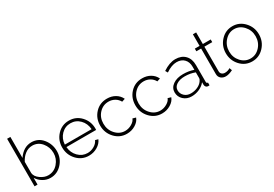

<svg xmlns="http://www.w3.org/2000/svg" viewBox="37 -1636 3642 2553"><g transform="rotate(-30 1857.5 -360.0)"><path d="M124 -104V0H78V-730H128V-407Q211 -529 332 -529Q438 -529 504 -447Q570 -365 570 -258Q570 -149 497.5 -69.5Q425 10 321 10Q261 10 208 -21.5Q155 -53 124 -104ZM519 -258Q519 -349 462.5 -416.5Q406 -484 320 -484Q258 -484 207.5 -445Q157 -406 128 -346V-174Q134 -119 193.5 -77Q253 -35 311 -35Q400 -35 459.5 -103Q519 -171 519 -258Z M911 10Q803 10 728.5 -70Q654 -150 654 -262Q654 -373 727 -451Q800 -529 908 -529Q1017 -529 1090 -450.5Q1163 -372 1163 -262Q1163 -245 1162 -240H706Q713 -150 772.5 -90Q832 -30 913 -30Q967 -30 1015 -58Q1063 -86 1082 -130L1126 -118Q1103 -62 1043 -26Q983 10 911 10ZM704 -279H1115Q1108 -370 1050 -429Q992 -488 909 -488Q826 -488 767.5 -428.5Q709 -369 704 -279Z M1494 10Q1386 10 1311.5 -70Q1237 -150 1237 -262Q1237 -374 1309.5 -451.5Q1382 -529 1493 -529Q1563 -529 1617.5 -497Q1672 -465 1699 -408L1650 -392Q1627 -435 1584.5 -459.5Q1542 -484 1491 -484Q1405 -484 1346 -420Q1287 -356 1287 -262Q1287 -168 1347.5 -101.5Q1408 -35 1492 -35Q1546 -35 1595 -64Q1644 -93 1656 -131L1705 -117Q1685 -62 1625.5 -26Q1566 10 1494 10Z M2034 10Q1926 10 1851.5 -70Q1777 -150 1777 -262Q1777 -374 1849.5 -451.5Q1922 -529 2033 -529Q2103 -529 2157.5 -497Q2212 -465 2239 -408L2190 -392Q2167 -435 2124.5 -459.5Q2082 -484 2031 -484Q1945 -484 1886 -420Q1827 -356 1827 -262Q1827 -168 1887.5 -101.5Q1948 -35 2032 -35Q2086 -35 2135 -64Q2184 -93 2196 -131L2245 -117Q2225 -62 2165.5 -26Q2106 10 2034 10Z M2315 -150Q2315 -219 2375.5 -262Q2436 -305 2533 -305Q2620 -305 2693 -279V-328Q2693 -400 2651 -443Q2609 -486 2537 -486Q2460 -486 2370 -424L2349 -460Q2452 -529 2542 -529Q2635 -529 2689 -474Q2743 -419 2743 -324V-66Q2743 -42 2765 -41V0Q2743 2 2740 1Q2721 -1 2710.5 -14Q2700 -27 2699 -44V-85Q2663 -40 2606.5 -15Q2550 10 2488 10Q2414 10 2364.5 -36Q2315 -82 2315 -150ZM2673 -107Q2693 -132 2693 -154V-240Q2622 -268 2538 -268Q2459 -268 2411 -236.5Q2363 -205 2363 -153Q2363 -102 2401 -66Q2439 -30 2498 -30Q2553 -30 2600.5 -51Q2648 -72 2673 -107Z M3123 -25Q3061 6 3014 6Q2971 6 2941.5 -19Q2912 -44 2912 -87V-479H2839V-520H2912V-698H2962V-520H3083V-479H2962V-99Q2963 -71 2982 -56Q3001 -41 3027 -41Q3072 -41 3108 -65Z M3165 -259Q3165 -370 3238.5 -449.5Q3312 -529 3419 -529Q3525 -529 3599 -449.5Q3673 -370 3673 -259Q3673 -149 3599.5 -69.5Q3526 10 3419 10Q3311 10 3238 -69.5Q3165 -149 3165 -259ZM3622 -260Q3622 -352 3562 -418Q3502 -484 3419 -484Q3336 -484 3275.5 -417Q3215 -350 3215 -257Q3215 -165 3274.5 -100Q3334 -35 3418 -35Q3502 -35 3562 -101Q3622 -167 3622 -260Z"/></g></svg>

Font: Raleway-v4020 Light
Style: Regular
Weight: 300
Designer: Matt McInerney, Pablo Impallari, Rodrigo Fuenzalida
Foundry: Matt McInerney, Pablo Impallari, Rodrigo Fuenzalida
Version: Version 4.020;PS 004.020;hotconv 1.0.88;makeotf.lib2.5.64775